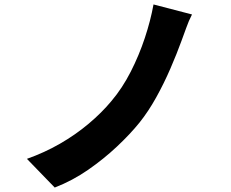

<svg xmlns="http://www.w3.org/2000/svg" viewBox="-20 -800 1040 863"><path d="M843 -735Q828 -706 817 -674.5Q806 -643 796 -617Q775 -559 746 -492Q717 -425 682 -362Q647 -299 607 -249Q565 -197 506 -141.5Q447 -86 376.5 -37Q306 12 226 43L101 -86Q180 -114 249.5 -154Q319 -194 378 -243.5Q437 -293 481 -346Q530 -404 567.5 -477.5Q605 -551 631 -629.5Q657 -708 670 -780Z"/></svg>

Font: Noto Sans TC ExtraBold
Style: Regular
Weight: 800
Designer: Ryoko NISHIZUKA  (kana, bopomofo & ideographs); Paul D. Hunt (Latin, Greek & Cyrillic); Sandoll Communications , Soo-you
Foundry: Adobe
Version: Version 2.004-H2;hotconv 1.0.118;makeotfexe 2.5.65603